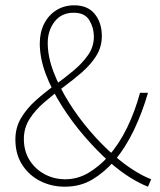

<svg xmlns="http://www.w3.org/2000/svg" viewBox="-20 -692 602 724"><path d="M224 12Q174 12 131.5 -9.5Q89 -31 63.5 -71Q38 -111 38 -166Q38 -211 59.5 -247Q81 -283 114.5 -313Q148 -343 186 -370.5Q224 -398 257.5 -426Q291 -454 312.5 -485Q334 -516 334 -554Q334 -587 317 -615.5Q300 -644 258 -644Q212 -644 186 -610.5Q160 -577 160 -530Q160 -478 182 -420.5Q204 -363 240 -305.5Q276 -248 320.5 -196.5Q365 -145 410 -106Q448 -73 483.5 -50.5Q519 -28 550 -16L538 12Q507 0 470 -23Q433 -46 392 -82Q344 -125 297.5 -179Q251 -233 213 -293Q175 -353 152.5 -413Q130 -473 130 -528Q130 -570 146.5 -602.5Q163 -635 192.5 -653.5Q222 -672 260 -672Q311 -672 337.5 -639Q364 -606 364 -556Q364 -515 343 -481.5Q322 -448 288.5 -419Q255 -390 217 -362Q179 -334 145.5 -305Q112 -276 91 -242.5Q70 -209 70 -168Q70 -122 91.5 -88Q113 -54 148.5 -35Q184 -16 226 -16Q273 -16 314 -40.5Q355 -65 388 -102Q430 -150 459.5 -211Q489 -272 508 -342H538Q517 -269 485.5 -202.5Q454 -136 410 -84Q373 -42 328 -15Q283 12 224 12Z"/></svg>

Font: Source Sans 3 ExtraLight ExtraLight
Style: Regular
Weight: 250
Version: Version 3.052;hotconv 1.1.0;makeotfexe 2.6.0